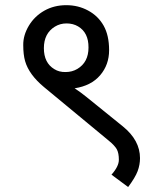

<svg xmlns="http://www.w3.org/2000/svg" viewBox="-20 -652 591 750"><path d="M236.3 -370.6Q261.7 -370.6 282.2 -382.8Q325.7 -408.7 325.7 -466.3Q326.2 -524.4 285.2 -548.8Q265.6 -560.5 239.7 -560.5Q214.8 -560.5 194.3 -547.9Q151.4 -521.5 151.4 -463.9Q151.4 -406.2 192.4 -381.8Q210.9 -370.1 236.3 -370.6ZM404.3 -103 152.3 -311.5Q93.3 -360.4 78.1 -413.1Q70.8 -438.5 70.8 -476.1Q70.3 -514.2 92.8 -551.8Q115.2 -588.9 153.3 -610.4Q191.4 -631.8 238.8 -631.8Q285.6 -631.8 324.2 -610.8Q363.3 -589.8 384.8 -551.8Q406.2 -513.7 406.2 -456.1Q406.2 -398.9 371.1 -357.9Q335.9 -316.9 271.5 -307.1Q293.9 -292.5 316.9 -273.9L460 -158.2Q526.9 -104 526.9 -34.2Q526.9 -8.3 517.6 16.6Q508.3 41.5 480.5 78.6L415.5 30.3Q444.3 -2 444.3 -27.8Q444.3 -53.7 436.5 -68.4Q428.7 -83 404.3 -103Z"/></svg>

Font: NotoSans
Style: Regular
Weight: 400
Designer: Monotype Design team
Foundry: Monotype Imaging Inc.
Version: Version 1.04